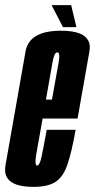

<svg xmlns="http://www.w3.org/2000/svg" viewBox="-47 -726 371 750"><path d="M84 4Q3 4 -19 -31.5Q-31 -51 -25.5 -81Q-10.5 -166.5 13 -299Q38.5 -444.5 52.8 -525.2Q67 -606 191.5 -606Q276 -606 297 -569Q307 -552 302.5 -526.5Q288.5 -447 263 -302.5Q259.5 -281.5 256 -263H119.5Q101 -159 94.5 -122.5Q88 -83.5 96.5 -79.5Q97 -79.5 98 -79.5Q107.5 -79.5 114.5 -110.2Q121.5 -141 135.5 -219H248.5Q233 -132 216.5 -83.5Q200 -35 169.8 -15.5Q139.5 4 84 4ZM132.5 -337H156Q176 -449 182.5 -484.5Q188 -517 179.5 -521Q178.5 -521.5 177 -521.5Q165 -521.5 158.5 -484.5Q153 -451.5 132.5 -337ZM199 -620 154.5 -706H231L251.5 -620Z"/></svg>

Font: Anybody UltraCondensed SemiBold
Style: Italic
Weight: 600
Width: 1
Italic angle: -10°
Designer: Tyler Finck
Foundry: Etcetera Type Company
Version: Version 1.010; ttfautohint (v1.8.3) -l 8 -r 50 -G 200 -x 14 